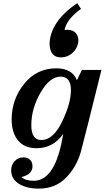

<svg xmlns="http://www.w3.org/2000/svg" viewBox="-20 -919 670 1183"><path d="M219.2 243.2Q144 243.2 96.4 213.4Q48.8 183.6 48.8 129.9Q48.8 98.1 69.8 74.5Q90.8 50.8 124 50.8Q149.9 50.8 165 65.2Q180.2 79.6 180.2 106Q180.2 154.8 112.8 171.9Q135.7 194.8 188 194.8Q292.5 194.8 343.8 22.5Q358.9 -29.3 369.6 -94.2Q308.1 -5.9 205.6 -5.9Q130.4 -5.9 91.1 -53.5Q51.8 -101.1 51.8 -183.1Q51.8 -306.2 128.7 -402.1Q205.6 -498 326.7 -498Q424.3 -498 454.1 -424.8L484.9 -488.3H605Q511.7 -110.8 478.5 15.1Q452.1 109.4 386.5 176.3Q320.8 243.2 219.2 243.2ZM234.9 -56.2Q308.1 -56.2 362.5 -169.2Q417 -282.2 417 -363.3Q417 -446.8 353 -446.8Q286.6 -446.8 229.7 -348.4Q172.9 -250 172.9 -147Q172.9 -56.2 234.9 -56.2ZM356.4 -565.4Q310.5 -565.4 294.9 -601.6Q285.6 -623 285.6 -649.9Q285.6 -667.5 289.6 -687Q314.9 -805.7 456.1 -899.4L479 -864.3Q391.6 -802.2 377.4 -734.4Q384.8 -735.4 396.5 -735.4Q432.6 -735.4 450.2 -710.9Q462.9 -693.8 462.9 -670.9Q462.9 -661.6 460.9 -651.4Q453.1 -616.2 425.8 -592.3Q396 -565.4 356.4 -565.4Z"/></svg>

Font: Munson
Style: Bold Italic
Weight: 700
Italic angle: -12°
Designer: Paul James MIller
Foundry: High-Logic / Made with FontCreator
Version: Version 2.10;May 5, 2019;FontCreator 11.5.0.2430 64-bit